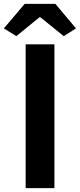

<svg xmlns="http://www.w3.org/2000/svg" viewBox="-41 -968 411 988"><path d="M91 0H239V-740H91ZM-21 -822 43 -782 162 -879H167L287 -782L350 -822L244 -948H86Z"/></svg>

Font: Noto Sans Mono CJK JP Bold
Style: Regular
Weight: 700
Designer: Ryoko NISHIZUKA (kana & ideographs); Paul D. Hunt (Latin, Greek & Cyrillic); Wenlong ZHANG (bopomofo); Sandoll Communica
Foundry: Adobe Systems Incorporated
Version: Version 1.004;PS 1.004;hotconv 1.0.82;makeotf.lib2.5.63406